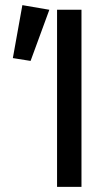

<svg xmlns="http://www.w3.org/2000/svg" viewBox="-20 -727 437 747"><path d="M67 -707 172 -689 99 -490 30 -501ZM297 -689V0H202V-689Z"/></svg>

Font: Fira Sans
Style: Regular
Weight: 400
Designer: Carrois Corporate & Edenspiekermann AG
Foundry: Carrois Corporate GbR & Edenspiekermann AG
Version: Version 4.106;PS 004.106;hotconv 1.0.70;makeotf.lib2.5.58329